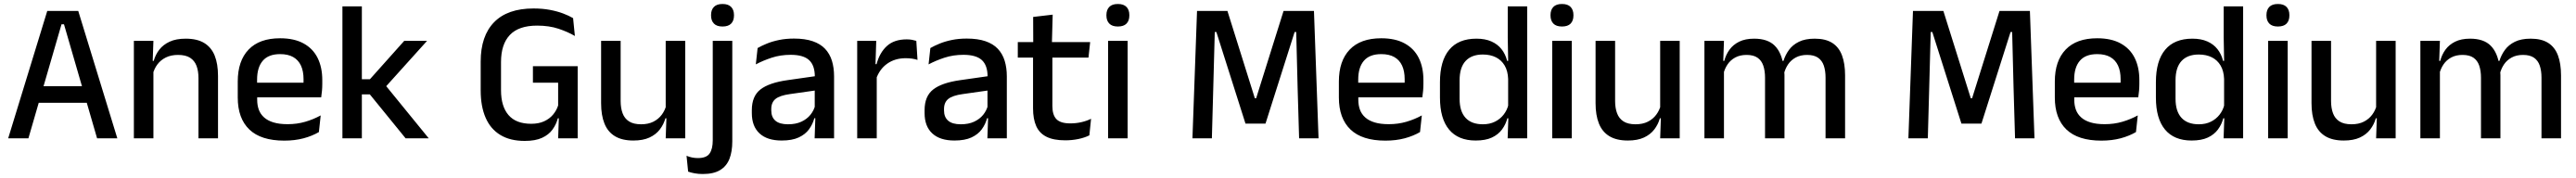

<svg xmlns="http://www.w3.org/2000/svg" viewBox="-20 -694 12922 893"><path d="M21 0 217 -639H372.5L568.5 0H467L301 -572H288.5L122.5 0ZM149 -178.5V-261.5H439.5V-178.5Z M975.5 0V-302Q975.5 -337.5 965.8 -363.5Q956 -389.5 933.8 -404Q911.5 -418.5 873 -418.5Q837.5 -418.5 811.5 -405.5Q785.5 -392.5 769.2 -370.5Q753 -348.5 746 -320.5L730 -388.5H751Q759.5 -419.5 779 -444.8Q798.5 -470 831 -485Q863.5 -500 911.5 -500Q969 -500 1004.5 -478.2Q1040 -456.5 1056.8 -415Q1073.5 -373.5 1073.5 -313V0ZM651.5 0V-489H749.5L745.5 -374.5L749.5 -368.5V0Z M1406 11.5Q1289 11.5 1230.8 -44.2Q1172.5 -100 1172.5 -205V-285Q1172.5 -388.5 1226.8 -445.2Q1281 -502 1385 -502Q1455.5 -502 1502.5 -476.2Q1549.5 -450.5 1573 -403.5Q1596.5 -356.5 1596.5 -292V-273.5Q1596.5 -256.5 1595 -239Q1593.5 -221.5 1591 -205.5H1501Q1502 -231.5 1502.2 -254.5Q1502.5 -277.5 1502.5 -296.5Q1502.5 -337 1489.5 -365Q1476.5 -393 1450.5 -407.8Q1424.5 -422.5 1385 -422.5Q1326.5 -422.5 1298 -389.2Q1269.5 -356 1269.5 -294.5V-248.5L1270 -237V-193.5Q1270 -166 1278.2 -143.5Q1286.5 -121 1304.8 -104.8Q1323 -88.5 1352 -79.8Q1381 -71 1422.5 -71Q1469.5 -71 1510.8 -83Q1552 -95 1588.5 -115L1579.5 -31.5Q1546.5 -12 1502.8 -0.2Q1459 11.5 1406 11.5ZM1224.5 -205.5V-279H1571V-205.5Z M2014.5 0 1835 -220.5H1786.5V-296.5H1835.5L2007.5 -489H2122L1908 -251.5V-273L2130.5 0ZM1697.5 0V-662H1795V0Z M2612 13Q2539 13 2489.8 -16.8Q2440.5 -46.5 2415.8 -103.2Q2391 -160 2391 -240.5V-385Q2391 -513.5 2458.2 -582.5Q2525.5 -651.5 2656 -651.5Q2701 -651.5 2738 -644.5Q2775 -637.5 2804.2 -626.5Q2833.5 -615.5 2854.5 -603L2863.5 -513.5Q2828.5 -534 2781.5 -549.8Q2734.5 -565.5 2674 -565.5Q2582 -565.5 2537.5 -518.8Q2493 -472 2493 -383V-241Q2493 -160.5 2530.5 -116.8Q2568 -73 2644.5 -73Q2682 -73 2709.2 -85.5Q2736.5 -98 2754 -119Q2771.5 -140 2779.5 -165V-314L2794.5 -279H2653V-362H2877.5V-100L2778 -100.5Q2770 -70 2751.2 -44Q2732.5 -18 2698.8 -2.5Q2665 13 2612 13ZM2784 -132H2877.5V0H2779.5Z M3093 -489V-187Q3093 -152 3102.8 -125.8Q3112.5 -99.5 3135 -85Q3157.5 -70.5 3195.5 -70.5Q3231.5 -70.5 3257.2 -83.5Q3283 -96.5 3299.5 -118.8Q3316 -141 3322.5 -168.5L3338.5 -100.5H3317.5Q3309 -70 3289.5 -44.5Q3270 -19 3237.5 -4Q3205 11 3157 11Q3100 11 3064.2 -10.8Q3028.5 -32.5 3011.8 -74.2Q2995 -116 2995 -176V-489ZM3417 -489V0H3319L3323 -114.5L3319 -120.5V-489Z M3555 -85V-489H3653V-85ZM3604 -561Q3575 -561 3560.8 -575.8Q3546.5 -590.5 3546.5 -616.5V-618.5Q3546.5 -644.5 3560.8 -659.2Q3575 -674 3604 -674Q3633 -674 3647.2 -659.2Q3661.5 -644.5 3661.5 -618.5V-616.5Q3661.5 -590 3647.2 -575.5Q3633 -561 3604 -561ZM3505 179Q3483.5 179 3464.2 175.5Q3445 172 3431.5 167L3423.5 87.5Q3436.5 93 3450.8 96Q3465 99 3480.5 99Q3523.5 99 3539.2 76Q3555 53 3555 10.5V-130.5H3653V15.5Q3653 66 3638.8 102.8Q3624.5 139.5 3592 159.2Q3559.5 179 3505 179Z M4066 0 4070 -116 4066.5 -131V-285L4067 -309.5Q4067 -366 4038.2 -392.5Q4009.5 -419 3946 -419Q3894.5 -419 3850.5 -404.5Q3806.5 -390 3771 -371L3780 -453Q3800 -464.5 3827 -475.5Q3854 -486.5 3888 -493.5Q3922 -500.5 3962.5 -500.5Q4018 -500.5 4056.5 -487.2Q4095 -474 4118.5 -449Q4142 -424 4152.8 -389Q4163.5 -354 4163.5 -311V0ZM3900.5 11Q3828 11 3789.5 -24.8Q3751 -60.5 3751 -126.5V-141.5Q3751 -211.5 3794.2 -245.2Q3837.5 -279 3930.5 -292L4077.5 -313L4083 -242L3942 -222Q3891.5 -215 3870 -197.8Q3848.5 -180.5 3848.5 -147V-140Q3848.5 -106.5 3869.2 -88.5Q3890 -70.5 3932.5 -70.5Q3971.5 -70.5 3999.5 -83.5Q4027.5 -96.5 4045 -118.2Q4062.5 -140 4069 -166.5L4082.5 -101H4064.5Q4056.5 -71 4038 -45.5Q4019.5 -20 3986.2 -4.5Q3953 11 3900.5 11Z M4373.5 -295.5 4352.5 -372H4376.5Q4392 -430 4428.5 -463.2Q4465 -496.5 4528 -496.5Q4543 -496.5 4554.8 -494.2Q4566.5 -492 4576 -489L4582 -393.5Q4570 -397.5 4555 -399.8Q4540 -402 4522.5 -402Q4469 -402 4430 -374.5Q4391 -347 4373.5 -295.5ZM4279.5 0V-489H4375L4370.5 -346.5L4377.5 -339.5V0Z M4932.5 0 4936.5 -116 4933 -131V-285L4933.5 -309.5Q4933.5 -366 4904.8 -392.5Q4876 -419 4812.5 -419Q4761 -419 4717 -404.5Q4673 -390 4637.5 -371L4646.5 -453Q4666.5 -464.5 4693.5 -475.5Q4720.5 -486.5 4754.5 -493.5Q4788.5 -500.5 4829 -500.5Q4884.5 -500.5 4923 -487.2Q4961.5 -474 4985 -449Q5008.5 -424 5019.2 -389Q5030 -354 5030 -311V0ZM4767 11Q4694.5 11 4656 -24.8Q4617.5 -60.5 4617.5 -126.5V-141.5Q4617.5 -211.5 4660.8 -245.2Q4704 -279 4797 -292L4944 -313L4949.5 -242L4808.5 -222Q4758 -215 4736.5 -197.8Q4715 -180.5 4715 -147V-140Q4715 -106.5 4735.8 -88.5Q4756.5 -70.5 4799 -70.5Q4838 -70.5 4866 -83.5Q4894 -96.5 4911.5 -118.2Q4929 -140 4935.5 -166.5L4949 -101H4931Q4923 -71 4904.5 -45.5Q4886 -20 4852.8 -4.5Q4819.5 11 4767 11Z M5323 10Q5264.5 10 5229 -7.8Q5193.5 -25.5 5177.5 -61.2Q5161.5 -97 5161.5 -150.5V-449.5H5258.5V-162Q5258.5 -117 5279 -96Q5299.5 -75 5348 -75Q5377 -75 5403.5 -81Q5430 -87 5452.5 -98L5444 -15Q5420 -3 5388.5 3.5Q5357 10 5323 10ZM5085 -405V-483H5448L5439.5 -405ZM5162.5 -474.5 5162 -609 5260 -620.5 5256 -474.5Z M5538 0V-489H5636V0ZM5587 -561Q5558 -561 5543.8 -575.8Q5529.5 -590.5 5529.5 -616.5V-618.5Q5529.5 -644.5 5543.8 -659.2Q5558 -674 5587 -674Q5616 -674 5630.2 -659.2Q5644.5 -644.5 5644.5 -618.5V-616.5Q5644.5 -590 5630.2 -575.5Q5616 -561 5587 -561Z M5961 0 5984 -639H6136.5L6274 -201H6280.5L6418 -639H6570.5L6593.5 0H6496L6488.5 -255.5L6481.5 -533.5H6473.5L6327.5 -74H6227L6081 -533.5H6073L6065.5 -255L6058.5 0Z M6929 11.5Q6812 11.5 6753.8 -44.2Q6695.5 -100 6695.5 -205V-285Q6695.5 -388.5 6749.8 -445.2Q6804 -502 6908 -502Q6978.5 -502 7025.5 -476.2Q7072.5 -450.5 7096 -403.5Q7119.5 -356.5 7119.5 -292V-273.5Q7119.5 -256.5 7118 -239Q7116.5 -221.5 7114 -205.5H7024Q7025 -231.5 7025.2 -254.5Q7025.5 -277.5 7025.5 -296.5Q7025.5 -337 7012.5 -365Q6999.5 -393 6973.5 -407.8Q6947.5 -422.5 6908 -422.5Q6849.5 -422.5 6821 -389.2Q6792.5 -356 6792.5 -294.5V-248.5L6793 -237V-193.5Q6793 -166 6801.2 -143.5Q6809.5 -121 6827.8 -104.8Q6846 -88.5 6875 -79.8Q6904 -71 6945.5 -71Q6992.5 -71 7033.8 -83Q7075 -95 7111.5 -115L7102.5 -31.5Q7069.5 -12 7025.8 -0.2Q6982 11.5 6929 11.5ZM6747.5 -205.5V-279H7094V-205.5Z M7381.5 11Q7294 11 7248.2 -44Q7202.5 -99 7202.5 -204.5V-282Q7202.5 -388.5 7248.8 -444.2Q7295 -500 7385.5 -500Q7429 -500 7460.2 -486.2Q7491.5 -472.5 7511.2 -447.5Q7531 -422.5 7539.5 -388.5H7572L7544.5 -298Q7543 -338 7527 -365.2Q7511 -392.5 7483 -406.5Q7455 -420.5 7417.5 -420.5Q7361 -420.5 7331 -388Q7301 -355.5 7301 -291.5V-198Q7301 -135.5 7330.8 -103Q7360.5 -70.5 7417.5 -70.5Q7452 -70.5 7478.2 -83.5Q7504.5 -96.5 7522 -119Q7539.5 -141.5 7546 -169.5L7569 -100.5H7540.5Q7532.5 -70 7513.8 -44.5Q7495 -19 7463 -4Q7431 11 7381.5 11ZM7542 0 7546 -114.5 7544.5 -145.5V-348.5L7545 -367.5L7542.5 -506V-662H7640V0Z M7765.5 0V-489H7863.5V0ZM7814.5 -561Q7785.5 -561 7771.2 -575.8Q7757 -590.5 7757 -616.5V-618.5Q7757 -644.5 7771.2 -659.2Q7785.5 -674 7814.5 -674Q7843.5 -674 7857.8 -659.2Q7872 -644.5 7872 -618.5V-616.5Q7872 -590 7857.8 -575.5Q7843.5 -561 7814.5 -561Z M8081 -489V-187Q8081 -152 8090.8 -125.8Q8100.5 -99.5 8123 -85Q8145.5 -70.5 8183.5 -70.5Q8219.5 -70.5 8245.2 -83.5Q8271 -96.5 8287.5 -118.8Q8304 -141 8310.5 -168.5L8326.5 -100.5H8305.5Q8297 -70 8277.5 -44.5Q8258 -19 8225.5 -4Q8193 11 8145 11Q8088 11 8052.2 -10.8Q8016.5 -32.5 7999.8 -74.2Q7983 -116 7983 -176V-489ZM8405 -489V0H8307L8311 -114.5L8307 -120.5V-489Z M9136.5 0V-304.5Q9136.5 -339 9127.8 -364.8Q9119 -390.5 9098.8 -404.5Q9078.5 -418.5 9044 -418.5Q9011 -418.5 8987 -405.5Q8963 -392.5 8948.2 -370.5Q8933.5 -348.5 8927 -320.5L8914 -388.5H8925.5Q8934.5 -418 8953 -443.5Q8971.5 -469 9003 -484.5Q9034.5 -500 9082.5 -500Q9136.5 -500 9170 -478.8Q9203.5 -457.5 9219 -416.2Q9234.5 -375 9234.5 -315.5V0ZM8529 0V-489H8627L8623 -374.5L8627 -368.5V0ZM8833 0V-304.5Q8833 -339 8824.2 -364.8Q8815.5 -390.5 8795.2 -404.5Q8775 -418.5 8740.5 -418.5Q8707.5 -418.5 8683.5 -405.5Q8659.5 -392.5 8644.8 -370.5Q8630 -348.5 8623.5 -320.5L8607.5 -388.5H8628.5Q8636.5 -419.5 8654.8 -444.8Q8673 -470 8703.5 -485Q8734 -500 8778.5 -500Q8846.5 -500 8881.5 -465Q8916.5 -430 8925.5 -363Q8928 -353.5 8929.2 -341.5Q8930.5 -329.5 8930.5 -318V0Z M9552 0 9575 -639H9727.5L9865 -201H9871.5L10009 -639H10161.5L10184.5 0H10087L10079.5 -255.5L10072.5 -533.5H10064.5L9918.5 -74H9818L9672 -533.5H9664L9656.5 -255L9649.5 0Z M10520 11.5Q10403 11.5 10344.8 -44.2Q10286.5 -100 10286.5 -205V-285Q10286.5 -388.5 10340.8 -445.2Q10395 -502 10499 -502Q10569.5 -502 10616.5 -476.2Q10663.5 -450.5 10687 -403.5Q10710.5 -356.5 10710.5 -292V-273.5Q10710.5 -256.5 10709 -239Q10707.5 -221.5 10705 -205.5H10615Q10616 -231.5 10616.2 -254.5Q10616.5 -277.5 10616.5 -296.5Q10616.5 -337 10603.5 -365Q10590.5 -393 10564.5 -407.8Q10538.5 -422.5 10499 -422.5Q10440.5 -422.5 10412 -389.2Q10383.5 -356 10383.5 -294.5V-248.5L10384 -237V-193.5Q10384 -166 10392.2 -143.5Q10400.5 -121 10418.8 -104.8Q10437 -88.5 10466 -79.8Q10495 -71 10536.5 -71Q10583.5 -71 10624.8 -83Q10666 -95 10702.5 -115L10693.5 -31.5Q10660.5 -12 10616.8 -0.2Q10573 11.5 10520 11.5ZM10338.5 -205.5V-279H10685V-205.5Z M10972.5 11Q10885 11 10839.2 -44Q10793.5 -99 10793.5 -204.5V-282Q10793.5 -388.5 10839.8 -444.2Q10886 -500 10976.5 -500Q11020 -500 11051.2 -486.2Q11082.5 -472.5 11102.2 -447.5Q11122 -422.5 11130.5 -388.5H11163L11135.5 -298Q11134 -338 11118 -365.2Q11102 -392.5 11074 -406.5Q11046 -420.5 11008.5 -420.5Q10952 -420.5 10922 -388Q10892 -355.5 10892 -291.5V-198Q10892 -135.5 10921.8 -103Q10951.5 -70.5 11008.5 -70.5Q11043 -70.5 11069.2 -83.5Q11095.5 -96.5 11113 -119Q11130.5 -141.5 11137 -169.5L11160 -100.5H11131.5Q11123.5 -70 11104.8 -44.5Q11086 -19 11054 -4Q11022 11 10972.5 11ZM11133 0 11137 -114.5 11135.5 -145.5V-348.5L11136 -367.5L11133.5 -506V-662H11231V0Z M11356.5 0V-489H11454.5V0ZM11405.5 -561Q11376.5 -561 11362.2 -575.8Q11348 -590.5 11348 -616.5V-618.5Q11348 -644.5 11362.2 -659.2Q11376.5 -674 11405.5 -674Q11434.5 -674 11448.8 -659.2Q11463 -644.5 11463 -618.5V-616.5Q11463 -590 11448.8 -575.5Q11434.5 -561 11405.5 -561Z M11672 -489V-187Q11672 -152 11681.8 -125.8Q11691.5 -99.5 11714 -85Q11736.5 -70.5 11774.5 -70.5Q11810.5 -70.5 11836.2 -83.5Q11862 -96.5 11878.5 -118.8Q11895 -141 11901.5 -168.5L11917.5 -100.5H11896.5Q11888 -70 11868.5 -44.5Q11849 -19 11816.5 -4Q11784 11 11736 11Q11679 11 11643.2 -10.8Q11607.5 -32.5 11590.8 -74.2Q11574 -116 11574 -176V-489ZM11996 -489V0H11898L11902 -114.5L11898 -120.5V-489Z M12727.5 0V-304.5Q12727.5 -339 12718.8 -364.8Q12710 -390.5 12689.8 -404.5Q12669.5 -418.5 12635 -418.5Q12602 -418.5 12578 -405.5Q12554 -392.5 12539.2 -370.5Q12524.5 -348.5 12518 -320.5L12505 -388.5H12516.5Q12525.5 -418 12544 -443.5Q12562.5 -469 12594 -484.5Q12625.5 -500 12673.5 -500Q12727.5 -500 12761 -478.8Q12794.5 -457.5 12810 -416.2Q12825.5 -375 12825.5 -315.5V0ZM12120 0V-489H12218L12214 -374.5L12218 -368.5V0ZM12424 0V-304.5Q12424 -339 12415.2 -364.8Q12406.5 -390.5 12386.2 -404.5Q12366 -418.5 12331.5 -418.5Q12298.5 -418.5 12274.5 -405.5Q12250.5 -392.5 12235.8 -370.5Q12221 -348.5 12214.5 -320.5L12198.5 -388.5H12219.5Q12227.5 -419.5 12245.8 -444.8Q12264 -470 12294.5 -485Q12325 -500 12369.5 -500Q12437.5 -500 12472.5 -465Q12507.5 -430 12516.5 -363Q12519 -353.5 12520.2 -341.5Q12521.5 -329.5 12521.5 -318V0Z"/></svg>

Font: Anek Gujarati Medium Medium
Style: Regular
Weight: 500
Version: Version 1.003